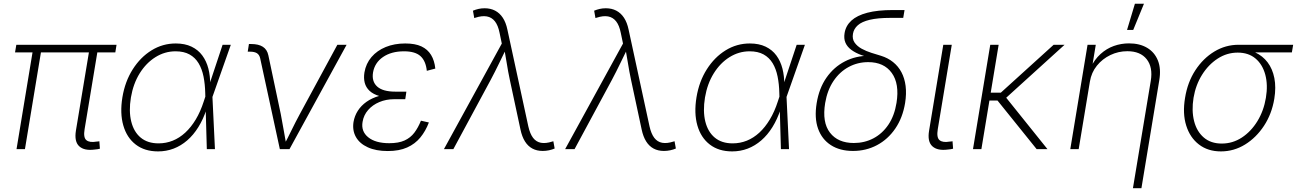

<svg xmlns="http://www.w3.org/2000/svg" viewBox="-20 -780 6782 1004"><path d="M475.1 2Q420.9 9.3 394.3 -15.1Q367.7 -39.6 377 -97.2L448.7 -528.8H492.7L422.4 -104.5Q415 -60.5 431.9 -46.9Q448.7 -33.2 484.9 -39.6Q491.7 -40 493.4 -40.3Q495.1 -40.5 499.5 -41.5L502.4 -2.4Q497.6 -1 490.5 0.2Q483.4 1.5 475.1 2ZM66.4 0 153.8 -528.8H197.8L110.4 0ZM58.6 -505.9 65.4 -545.9H589.4L583 -505.9Z M806.6 11.7Q736.3 11.7 689.7 -24.2Q643.1 -60.1 624.8 -124Q606.4 -188 620.1 -271.5Q633.8 -354 674.1 -417.5Q714.4 -481 772.5 -516.8Q830.6 -552.7 898.9 -552.7Q946.8 -552.7 981.4 -536.1Q1016.1 -519.5 1037.8 -490Q1059.6 -460.4 1069.6 -421.4Q1079.6 -382.3 1079.1 -336.9H1093.3L1090.8 -274.4L1104 0H1061.5L1053.2 -293.5Q1052.2 -340.3 1044.2 -380.1Q1036.1 -419.9 1018.3 -449.5Q1000.5 -479 970.9 -495.4Q941.4 -511.7 897.9 -511.7Q841.8 -511.7 793 -481.2Q744.1 -450.7 710.4 -396.5Q676.8 -342.3 664.6 -270.5Q652.8 -198.7 666.3 -144.5Q679.7 -90.3 715.8 -60.3Q752 -30.3 809.1 -30.3Q848.1 -30.3 883.3 -44.4Q918.5 -58.6 948.7 -86.4Q979 -114.3 1003.7 -155.3Q1028.3 -196.3 1045.4 -249.5L1144 -545.9H1187L1090.3 -271.5L1073.2 -210H1060.5Q1043 -156.7 1017.3 -115.5Q991.7 -74.2 959 -45.9Q926.3 -17.6 887.9 -2.9Q849.6 11.7 806.6 11.7Z M1443.4 0 1340.3 -476.1Q1335.9 -494.1 1323.2 -502Q1310.5 -509.8 1287.1 -509.8H1275.4L1281.7 -549.8H1293.5Q1332 -549.8 1354.5 -535.4Q1377 -521 1383.3 -490.7L1448.2 -183.6Q1456.5 -142.1 1463.4 -100.1Q1470.2 -58.1 1478 -18.1H1463.4Q1484.9 -58.6 1505.1 -100.3Q1525.4 -142.1 1547.9 -183.6L1744.1 -545.9H1792.5L1493.7 0Z M2007.8 9.8Q1945.8 9.8 1903.1 -9.8Q1860.4 -29.3 1841.1 -63.7Q1821.8 -98.1 1828.6 -142.1Q1834 -173.8 1851.1 -200.7Q1868.2 -227.5 1896.5 -247.6Q1924.8 -267.6 1963.9 -278.8Q2002.9 -290 2051.8 -290H2103.5L2099.1 -261.2H2040.5Q1999 -261.2 1963.6 -246.3Q1928.2 -231.4 1905 -204.8Q1881.8 -178.2 1876 -143.1Q1867.2 -93.3 1905.3 -62.3Q1943.4 -31.2 2015.6 -31.2Q2064.5 -31.2 2095.5 -45.4Q2126.5 -59.6 2146.5 -85.9Q2166.5 -112.3 2181.2 -148.9L2222.7 -139.6Q2205.6 -94.7 2178 -61Q2150.4 -27.3 2108.9 -8.8Q2067.4 9.8 2007.8 9.8ZM2048.3 -267.6Q1999 -267.6 1965.3 -277.3Q1931.6 -287.1 1912.6 -304.9Q1893.6 -322.8 1887.2 -347.2Q1880.9 -371.6 1885.7 -401.4Q1893.6 -447.8 1922.6 -481.7Q1951.7 -515.6 1997.1 -534.2Q2042.5 -552.7 2099.1 -552.7Q2150.9 -552.7 2183.6 -537.4Q2216.3 -522 2234.1 -492.7Q2252 -463.4 2256.3 -421.4L2211.9 -409.7Q2206.5 -461.4 2178.7 -486.6Q2150.9 -511.7 2092.8 -511.7Q2026.4 -511.7 1982.9 -481.9Q1939.5 -452.1 1930.7 -401.4Q1922.9 -354 1952.4 -327.4Q1981.9 -300.8 2046.9 -300.8H2105L2100.1 -267.6Z M2301.3 0 2604 -552.2 2592.3 -608.4Q2584.5 -647.5 2567.9 -668.5Q2551.3 -689.5 2525.9 -694.1Q2500.5 -698.7 2466.3 -687.5L2460 -685.5L2453.1 -724.1Q2467.3 -730 2482.4 -733.4Q2497.6 -736.8 2514.2 -736.8Q2544.9 -736.8 2568.8 -724.4Q2592.8 -711.9 2609.1 -687.3Q2625.5 -662.6 2633.3 -625L2742.7 -119.1Q2751.5 -80.1 2767.6 -59.1Q2783.7 -38.1 2808.6 -33.4Q2833.5 -28.8 2867.2 -39.6L2873.5 -41.5L2880.4 -3.4Q2867.2 2.4 2850.8 5.9Q2834.5 9.3 2817.9 9.3Q2787.1 9.3 2763.9 -3.2Q2740.7 -15.6 2725.1 -40.5Q2709.5 -65.4 2701.7 -102.5L2646 -362.3Q2636.7 -405.8 2630.1 -448.2Q2623.5 -490.7 2615.7 -532.2H2630.4Q2609.9 -490.7 2589.4 -448Q2568.8 -405.3 2545.9 -362.3L2350.6 0Z M2935.1 0 3237.8 -552.2 3226.1 -608.4Q3218.3 -647.5 3201.7 -668.5Q3185.1 -689.5 3159.7 -694.1Q3134.3 -698.7 3100.1 -687.5L3093.8 -685.5L3086.9 -724.1Q3101.1 -730 3116.2 -733.4Q3131.3 -736.8 3147.9 -736.8Q3178.7 -736.8 3202.6 -724.4Q3226.6 -711.9 3242.9 -687.3Q3259.3 -662.6 3267.1 -625L3376.5 -119.1Q3385.3 -80.1 3401.4 -59.1Q3417.5 -38.1 3442.4 -33.4Q3467.3 -28.8 3501 -39.6L3507.3 -41.5L3514.2 -3.4Q3501 2.4 3484.6 5.9Q3468.3 9.3 3451.7 9.3Q3420.9 9.3 3397.7 -3.2Q3374.5 -15.6 3358.9 -40.5Q3343.3 -65.4 3335.4 -102.5L3279.8 -362.3Q3270.5 -405.8 3263.9 -448.2Q3257.3 -490.7 3249.5 -532.2H3264.2Q3243.7 -490.7 3223.1 -448Q3202.6 -405.3 3179.7 -362.3L2984.4 0Z M3808.6 11.7Q3738.3 11.7 3691.7 -24.2Q3645 -60.1 3626.7 -124Q3608.4 -188 3622.1 -271.5Q3635.7 -354 3676 -417.5Q3716.3 -481 3774.4 -516.8Q3832.5 -552.7 3900.9 -552.7Q3948.7 -552.7 3983.4 -536.1Q4018.1 -519.5 4039.8 -490Q4061.5 -460.4 4071.5 -421.4Q4081.5 -382.3 4081.1 -336.9H4095.2L4092.8 -274.4L4106 0H4063.5L4055.2 -293.5Q4054.2 -340.3 4046.1 -380.1Q4038.1 -419.9 4020.3 -449.5Q4002.4 -479 3972.9 -495.4Q3943.4 -511.7 3899.9 -511.7Q3843.8 -511.7 3794.9 -481.2Q3746.1 -450.7 3712.4 -396.5Q3678.7 -342.3 3666.5 -270.5Q3654.8 -198.7 3668.2 -144.5Q3681.6 -90.3 3717.8 -60.3Q3753.9 -30.3 3811 -30.3Q3850.1 -30.3 3885.3 -44.4Q3920.4 -58.6 3950.7 -86.4Q3981 -114.3 4005.6 -155.3Q4030.3 -196.3 4047.4 -249.5L4146 -545.9H4189L4092.3 -271.5L4075.2 -210H4062.5Q4044.9 -156.7 4019.3 -115.5Q3993.7 -74.2 3960.9 -45.9Q3928.2 -17.6 3889.9 -2.9Q3851.6 11.7 3808.6 11.7Z M4440.4 9.3Q4372.1 9.3 4325 -21Q4277.8 -51.3 4257.8 -107.2Q4237.8 -163.1 4250.5 -240.7Q4263.2 -318.8 4301.8 -374Q4340.3 -429.2 4397.5 -458.7Q4454.6 -488.3 4522.5 -488.3L4555.7 -470.7Q4517.1 -480 4485.6 -491.5Q4454.1 -502.9 4432.4 -518.8Q4410.6 -534.7 4401.1 -556.4Q4391.6 -578.1 4396.5 -607.4Q4402.8 -645.5 4432.1 -672.4Q4461.4 -699.2 4515.4 -713.4Q4569.3 -727.5 4649.4 -727.5H4710L4703.1 -686.5H4636.2Q4569.8 -686.5 4528.1 -676.5Q4486.3 -666.5 4465.6 -647.9Q4444.8 -629.4 4440.4 -604Q4435.5 -576.2 4449 -557.1Q4462.4 -538.1 4486.1 -525.1Q4509.8 -512.2 4536.9 -503.7Q4564 -495.1 4586.9 -488.3Q4623 -477.1 4650.1 -455.3Q4677.2 -433.6 4693.8 -402.3Q4710.4 -371.1 4715.6 -330.6Q4720.7 -290 4712.9 -241.2Q4700.2 -164.1 4661.6 -107.7Q4623 -51.3 4565.9 -21Q4508.8 9.3 4440.4 9.3ZM4444.8 -32.2Q4500.5 -32.2 4547.1 -56.6Q4593.8 -81.1 4625.5 -127.9Q4657.2 -174.8 4668 -242.2Q4684.1 -341.8 4643.3 -398.4Q4602.5 -455.1 4520 -455.1Q4464.8 -455.1 4417.7 -429.7Q4370.6 -404.3 4338.4 -356.4Q4306.2 -308.6 4294.9 -241.2Q4278.3 -140.1 4320.1 -86.2Q4361.8 -32.2 4444.8 -32.2Z M4936.5 2Q4882.3 9.3 4855.5 -15.1Q4828.6 -39.6 4838.4 -97.2L4912.6 -545.9H4957L4883.8 -104.5Q4876.5 -60.5 4893.3 -46.9Q4910.2 -33.2 4945.8 -39.6Q4953.1 -40 4954.8 -40.3Q4956.5 -40.5 4960.9 -41.5L4963.9 -2.4Q4959 -1 4951.7 0.2Q4944.3 1.5 4936.5 2Z M5202.1 -545.9 5111.8 0H5067.9L5158.2 -545.9ZM5546.9 -545.9 5225.6 -254.4H5133.3L5139.6 -295.4H5213.4L5489.7 -545.9ZM5400.9 0 5192.9 -258.3 5229 -284.7 5457.5 0Z M5679.2 -353 5620.6 0H5576.7L5667 -545.9H5710L5689.9 -423.8H5681.6Q5703.1 -468.8 5734.6 -497.3Q5766.1 -525.9 5804.4 -539.6Q5842.8 -553.2 5883.8 -553.2Q5939.5 -553.2 5978.5 -530Q6017.6 -506.8 6034.9 -463.6Q6052.2 -420.4 6042 -359.9L5948.7 204.1H5904.3L5997.6 -357.4Q6009.3 -428.2 5976.3 -470.2Q5943.4 -512.2 5875 -512.2Q5828.1 -512.2 5786.4 -492.2Q5744.6 -472.2 5715.8 -436.5Q5687 -400.9 5679.2 -353ZM5873.5 -623.5 5914.6 -760.3H5961.9L5905.8 -623.5Z M6364.3 11.7Q6296.4 11.7 6249.5 -24.4Q6202.6 -60.5 6182.9 -123.5Q6163.1 -186.5 6176.8 -268.1Q6189.9 -350.1 6230.7 -412.6Q6271.5 -475.1 6330.1 -510.5Q6388.7 -545.9 6456.5 -545.9H6742.2L6735.4 -505.9H6507.8L6452.1 -504.9Q6395.5 -504.9 6347.2 -473.4Q6298.8 -441.9 6265.6 -388.7Q6232.4 -335.4 6221.2 -268.6Q6210.4 -201.2 6224.1 -147Q6237.8 -92.8 6274.7 -61Q6311.5 -29.3 6368.7 -29.3Q6425.8 -29.3 6473.9 -60.8Q6522 -92.3 6555.2 -146.5Q6588.4 -200.7 6599.6 -268.6Q6610.8 -335.9 6596.4 -389.4Q6582 -442.9 6545.4 -473.9Q6508.8 -504.9 6452.1 -504.9L6453.1 -524.4Q6503.4 -524.4 6543.2 -506.1Q6583 -487.8 6608.6 -453.9Q6634.3 -419.9 6643.8 -371.8Q6653.3 -323.7 6643.6 -263.7Q6630.4 -184.1 6589.6 -122.1Q6548.8 -60.1 6490.5 -24.2Q6432.1 11.7 6364.3 11.7Z"/></svg>

Font: Inter ExtraLight
Style: Italic
Weight: 250
Italic angle: -9.3988°
Designer: Rasmus Andersson
Foundry: rsms
Version: Version 4.001;git-66647c0bb